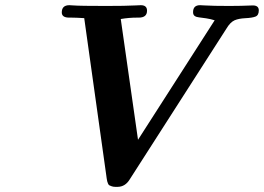

<svg xmlns="http://www.w3.org/2000/svg" viewBox="-20 -706 1016 739"><path d="M217.8 -658.2Q217.8 -686 247.1 -686Q250 -686 262.5 -685.1Q274.9 -684.1 306.9 -683.6Q338.9 -683.1 388.2 -683.1Q424.3 -683.1 454.1 -683.6Q483.9 -684.1 501 -685.1Q518.1 -686 522 -686Q545.9 -686 545.9 -665Q545.9 -638.2 514.2 -638.2H507.8Q475.6 -638.2 444.8 -632.8L511.2 -168L806.2 -627.9Q791 -632.8 773.4 -635.5Q755.9 -638.2 745.8 -639.2Q735.8 -640.1 729.5 -644.5Q723.1 -648.9 723.1 -659.2Q723.1 -686 750 -686Q752.9 -686 767.6 -685.1Q782.2 -684.1 807.6 -683.6Q833 -683.1 862.8 -683.1Q886.7 -683.1 906.7 -683.6Q926.8 -684.1 938.5 -684.6Q950.2 -685.1 953.1 -685.1Q976.1 -685.1 976.1 -666Q976.1 -647 963.1 -642.1Q950.2 -637.2 924.6 -636Q898.9 -634.8 882.8 -627.9Q865.7 -620.1 851.1 -595.2L479 -15.1Q461.9 12.7 433.1 13.2H423.8Q416 13.2 409.9 11Q403.8 8.8 400.9 7.3Q397.9 5.9 395.5 0Q393.1 -5.9 392.6 -8.5Q392.1 -11.2 390.6 -19.5Q389.2 -27.8 389.2 -29.8L313 -573.2L304.2 -636.2Q272 -638.2 254.9 -638.2H246.1Q217.8 -638.2 217.8 -658.2Z"/></svg>

Font: CMU Serif
Style: BoldItalic
Weight: 700
Italic angle: -14.04°
Version: Version 0.7.0